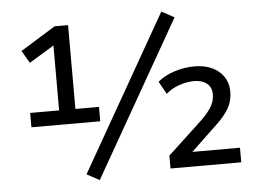

<svg xmlns="http://www.w3.org/2000/svg" viewBox="-52 -798 1207 892"><g transform="rotate(-5 551.0 -352.5)"><path d="M83 -247V-314H218V-634L250 -636L102 -546L68 -604L231 -705H294V-314H404V-247ZM378 25 319 -7 731 -730 790 -698ZM710 0V-60L872 -211Q906 -244 921 -270.5Q936 -297 936 -326Q936 -359 914 -377Q892 -395 853 -395Q819 -395 783 -382Q747 -369 723 -347L690 -406Q721 -433 768 -448Q815 -463 862 -463Q909 -463 944 -446.5Q979 -430 998.5 -400.5Q1018 -371 1018 -332Q1018 -291 1000 -257.5Q982 -224 943 -187L817 -67V-68H1040V0Z"/></g></svg>

Font: Nunito Sans 12pt ExtraLight 8pt Medium
Style: Regular
Weight: 500
Version: Version 3.101;gftools[0.9.27]